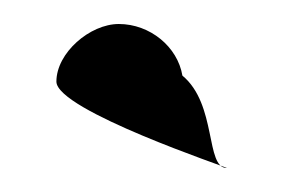

<svg xmlns="http://www.w3.org/2000/svg" viewBox="-20 -358 235 160"><path d="M27 -290C27 -266 171 -218 169 -218C151 -218 161 -271 132 -295C128 -319 105 -338 79 -338C55 -338 27 -314 27 -290Z"/></svg>

Font: Recovery
Style: Regular
Weight: 400
Version: Version 0.27